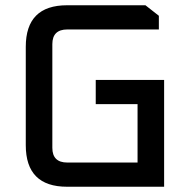

<svg xmlns="http://www.w3.org/2000/svg" viewBox="-20 -710 712 730"><path d="M78 -158V-532Q78 -690 235 -690H533L584 -650V-598H236Q179 -598 179 -542V-148Q179 -92 236 -92H503V-314H344V-406H604V0H235Q78 0 78 -158Z"/></svg>

Font: Oxanium ExtraLight Medium
Style: Regular
Weight: 500
Version: Version 2.000